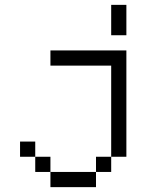

<svg xmlns="http://www.w3.org/2000/svg" viewBox="-20 -645 602 790"><path d="M187.5 125H375V62.5H187.5ZM62.5 0H125V-62.5H62.5ZM125 62.5H187.5V0H125ZM187.5 -375H437.5V0H500V-437.5H187.5ZM375 62.5H437.5V0H375ZM437.5 -500H500V-625H437.5Z"/></svg>

Font: ChillMoonMono
Style: Regular
Weight: 400
Designer: Warren2060
Foundry: ChillType
Version: Version 1.000;Glyphs 3.1.1 (3135)